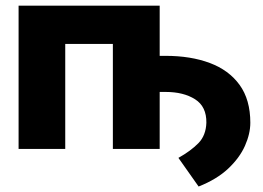

<svg xmlns="http://www.w3.org/2000/svg" viewBox="-20 -536 946 691"><path d="M554.7 -515.6V-335H576.2Q666.5 -335 735.1 -309.3Q803.7 -283.7 842.3 -230.5Q880.9 -177.2 880.9 -94.2Q880.9 -54.7 861.6 -11.2Q842.3 32.2 801.3 70.8Q760.3 109.4 694.8 135.3L622.1 32.2Q666.5 7.3 693.8 -20.5Q721.2 -48.3 722.7 -94.2Q723.6 -152.3 682.1 -178.7Q640.6 -205.1 576.2 -205.1H554.7V0H386.2V-377.9H214.8V0H46.9V-515.6Z"/></svg>

Font: Inter Display ExtraBold
Style: Regular
Weight: 800
Designer: Rasmus Andersson
Foundry: rsms
Version: Version 4.000;git-a52131595